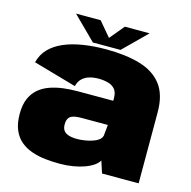

<svg xmlns="http://www.w3.org/2000/svg" viewBox="-108 -837 943 950"><g transform="rotate(15 364.0 -362.0)"><path d="M279 7.5Q315.5 7.5 348 2Q380.5 -3.5 406.8 -13.2Q433 -23 450.5 -35.5Q468 -48 475 -61.5L495 0H682.5V-363.5Q682.5 -453.5 643 -504.8Q603.5 -556 530.2 -577.5Q457 -599 356 -599Q293 -599 238.2 -590.2Q183.5 -581.5 141 -563.2Q98.5 -545 70.5 -516Q42.5 -487 32.5 -446L253 -383Q259.5 -408.5 275 -422.8Q290.5 -437 311.8 -443Q333 -449 357 -449Q383.5 -449 406 -443Q428.5 -437 442 -421.2Q455.5 -405.5 455.5 -375.5V-362H274Q237.5 -362 201.8 -357.8Q166 -353.5 134 -342.5Q102 -331.5 77.5 -311.2Q53 -291 39 -259Q25 -227 25 -180.5Q25 -132 39.2 -98.2Q53.5 -64.5 78.5 -43.8Q103.5 -23 136 -11.8Q168.5 -0.5 205.2 3.5Q242 7.5 279 7.5ZM331 -133Q317 -133 303.2 -135Q289.5 -137 278.2 -142.5Q267 -148 260.2 -158.5Q253.5 -169 253.5 -187Q253.5 -205 259 -215.5Q264.5 -226 274.2 -231Q284 -236 297.8 -237.8Q311.5 -239.5 327.5 -239.5H460.5L455 -183.5Q452 -170 439 -160.5Q426 -151 407.2 -145Q388.5 -139 368.2 -136Q348 -133 331 -133ZM283.5 -614.5H425L543 -731H416L354.5 -657L292 -731H166Z"/></g></svg>

Font: Anybody UltraCondensed Thin Black
Style: Regular
Weight: 900
Version: Version 1.111